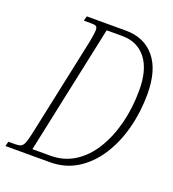

<svg xmlns="http://www.w3.org/2000/svg" viewBox="-153 -815 827 916"><g transform="rotate(20 261.0 -357.0)"><path d="M-22 0 -16 -24H18Q36 -24 46.5 -28.5Q57 -33 64 -50Q71 -67 79 -105L186 -608Q187 -616 190.5 -635.5Q194 -655 194 -667Q194 -682 187 -686Q180 -690 165 -690H125L131 -714H330Q423 -714 476.5 -650Q530 -586 530 -464Q530 -373 508 -289.5Q486 -206 444 -141Q402 -76 341.5 -38Q281 0 203 0ZM196 -30Q264 -30 318 -64.5Q372 -99 409.5 -160Q447 -221 467 -300Q487 -379 487 -469Q487 -573 443 -628.5Q399 -684 322 -684H243L104 -30Z"/></g></svg>

Font: Noto Serif ExtraCondensed ExtraLight
Style: Italic
Weight: 200
Width: 2
Italic angle: -12°
Designer: Monotype Design Team
Foundry: Monotype Imaging Inc.
Version: Version 2.014; ttfautohint (v1.8.4.7-5d5b)